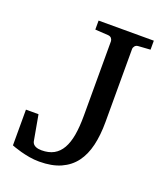

<svg xmlns="http://www.w3.org/2000/svg" viewBox="-128 -759 742 863"><g transform="rotate(20 242.5 -327.5)"><path d="M400.9 -624Q390.6 -623 385.3 -616.2Q379.9 -609.4 379.9 -602.1V-252.9Q379.9 -190.4 368.2 -140.6Q356.4 -90.8 330.6 -56.2Q304.7 -21.5 262.7 -2.7Q220.7 16.1 160.2 16.1Q135.7 16.1 112.3 12Q88.9 7.8 70.3 2.7Q51.8 -2.4 39.3 -6.8Q26.9 -11.2 24.9 -12.2V-183.1H85L106.9 -61Q108.4 -53.7 113 -48.6Q117.7 -43.5 124 -40.5Q130.4 -37.6 137.9 -36.4Q145.5 -35.2 152.8 -35.2Q187 -35.2 210.9 -48.3Q234.9 -61.5 250 -87.9Q265.1 -114.3 272 -153.8Q278.8 -193.4 278.8 -246.1V-602.1Q278.8 -609.4 273.7 -616.2Q268.6 -623 257.8 -624L194.8 -627.9V-670.9H459V-627.9Z"/></g></svg>

Font: Tagmukay Beta
Style: Regular
Weight: 400
Designer: Peter Martin
Foundry: SIL International
Version: Version 2.000; dev 82b92eM